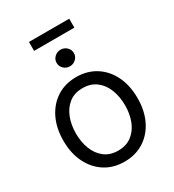

<svg xmlns="http://www.w3.org/2000/svg" viewBox="-205 -973 998 1101"><g transform="rotate(-30 294.0 -422.5)"><path d="M293.5 11.7Q220.7 11.7 165.5 -23.4Q110.4 -58.6 79.3 -121.6Q48.3 -184.6 48.3 -267.1Q48.3 -351.1 79.3 -414.3Q110.4 -477.5 165.5 -512.7Q220.7 -547.9 293.5 -547.9Q366.7 -547.9 422.1 -512.7Q477.5 -477.5 508.3 -414.3Q539.1 -351.1 539.1 -267.1Q539.1 -184.6 508.3 -121.6Q477.5 -58.6 422.1 -23.4Q366.7 11.7 293.5 11.7ZM293.5 -61.5Q347.7 -61.5 384 -89.6Q420.4 -117.7 438.5 -164.3Q456.5 -210.9 456.5 -267.1Q456.5 -323.7 438.5 -370.8Q420.4 -418 384 -446.3Q347.7 -474.6 293.5 -474.6Q239.7 -474.6 203.6 -446.3Q167.5 -418 149.4 -371.1Q131.3 -324.2 131.3 -267.1Q131.3 -210.9 149.4 -164.3Q167.5 -117.7 203.6 -89.6Q239.7 -61.5 293.5 -61.5ZM294.9 -618.7Q271.5 -618.7 254.6 -634.8Q237.8 -650.9 237.8 -673.3Q237.8 -696.8 254.6 -712.6Q271.5 -728.5 294.9 -728.5Q318.4 -728.5 335.2 -712.6Q352.1 -696.8 352.1 -673.3Q352.1 -650.9 335.2 -634.8Q318.4 -618.7 294.9 -618.7ZM427.2 -857.4V-798.3H160.6V-857.4Z"/></g></svg>

Font: V-Inter
Style: Regular-375
Weight: 375
Designer: Rasmus Andersson
Foundry: rsms
Version: Version 4.000;git-4146feb